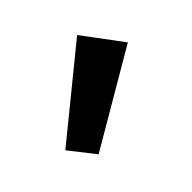

<svg xmlns="http://www.w3.org/2000/svg" viewBox="-83 -891 404 404"><g transform="rotate(45 118.5 -689.0)"><path d="M154 -563 0 -752 86.5 -816.5 209.5 -606.5Z"/></g></svg>

Font: Spartan Thin SemiBold
Style: Regular
Weight: 600
Version: Version 1.004